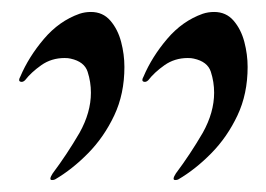

<svg xmlns="http://www.w3.org/2000/svg" viewBox="-20 -753 444 321"><path d="M132 -733Q152 -733 164.5 -718.5Q177 -704 182.5 -683Q188 -662 188 -641Q188 -596 171 -560Q154 -524 127.5 -497Q101 -470 72 -453Q70 -452 67 -452Q61 -452 68 -463Q92 -495 113 -531Q132 -565 132 -598Q132 -616 126.5 -633Q121 -650 98 -655Q94 -656 88 -656Q66 -656 49 -644Q32 -632 22 -619Q18 -615 14 -616.5Q10 -618 14 -625Q28 -658 53.5 -688Q79 -718 113 -730Q122 -733 132 -733ZM338 -733Q358 -733 370.5 -718.5Q383 -704 388.5 -683Q394 -662 394 -641Q394 -596 377 -560Q360 -524 333.5 -497Q307 -470 278 -453Q276 -452 273 -452Q267 -452 274 -463Q298 -495 319 -531Q338 -565 338 -598Q338 -616 332.5 -633Q327 -650 304 -655Q300 -656 294 -656Q272 -656 255 -644Q238 -632 228 -619Q224 -615 220 -616.5Q216 -618 220 -625Q234 -658 259.5 -688Q285 -718 319 -730Q328 -733 338 -733Z"/></svg>

Font: Ponomar
Style: Regular
Weight: 400
Version: Version 1.301; ttfautohint (v1.8.4.7-5d5b)